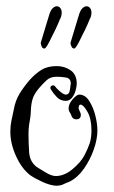

<svg xmlns="http://www.w3.org/2000/svg" viewBox="-20 -574 363 613"><path d="M159 19Q140 18 115 6.5Q90 -5 76 -15Q49 -36 31 -76Q13 -116 13 -153Q13 -172 16.5 -189Q20 -206 24 -224Q29 -253 42.5 -275Q56 -297 75 -319Q93 -339 112.5 -351Q132 -363 161 -363Q186 -363 205.5 -349.5Q225 -336 225 -307Q225 -299 221.5 -285.5Q218 -272 210 -262Q202 -252 190 -252Q173 -252 161.5 -264Q150 -276 142 -289Q141 -291 141 -294Q141 -299 146.5 -301Q152 -303 156 -298Q159 -293 171 -282.5Q183 -272 190 -272Q201 -272 203 -286Q205 -300 206 -307Q206 -324 190.5 -326.5Q175 -329 161 -329Q141 -329 129 -318Q117 -307 105 -293Q88 -273 83.5 -256Q79 -239 78.5 -220Q78 -201 73 -176Q72 -169 71.5 -162Q71 -155 71 -147Q71 -118 73 -88Q75 -58 97 -41Q108 -34 126.5 -23Q145 -12 158 -12Q185 -12 211 -33.5Q237 -55 249 -77Q260 -98 266 -115.5Q272 -133 272 -158Q272 -195 259 -217.5Q246 -240 237 -240Q231 -240 231 -228Q231 -227 233.5 -221Q236 -215 237 -213Q238 -211 238 -207Q238 -193 223 -193Q214 -193 209 -202Q207 -209 203 -215Q199 -221 199 -228Q199 -242 212 -257Q225 -272 233 -272Q252 -272 265 -251.5Q278 -231 284.5 -204.5Q291 -178 291 -158Q291 -130 279.5 -97Q268 -64 248 -35.5Q228 -7 202 6Q191 10 182 14.5Q173 19 159 19ZM217 -419Q211 -419 208 -426Q205 -433 205 -437Q212 -459 217 -477Q222 -495 231 -523Q236 -541 243 -547.5Q250 -554 256 -554Q262 -554 266 -550Q272 -544 272 -534Q272 -528 270.5 -522.5Q269 -517 267 -514Q265 -509 259 -495Q253 -481 242 -460Q223 -419 217 -419ZM122 -419Q115 -419 112.5 -427Q110 -435 110 -437Q117 -459 122 -477Q127 -495 136 -523Q141 -541 148 -547.5Q155 -554 161 -554Q167 -554 171 -550Q177 -544 177 -534Q177 -528 175.5 -522.5Q174 -517 172 -514Q170 -509 164 -495Q158 -481 147 -460Q128 -419 122 -419Z"/></svg>

Font: Ruge Boogie
Style: Regular
Weight: 400
Designer: Robert E. Leuschke
Foundry: Robert E. Leuschke
Version: Version 1.010; ttfautohint (v1.8.3)